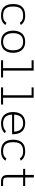

<svg xmlns="http://www.w3.org/2000/svg" viewBox="1515 -2201 682 3752"><g transform="rotate(90 1856.0 -325.0)"><path d="M468.3 -391.1 425.3 -371.6Q403.3 -404.3 372.1 -420.2Q340.8 -436 283.2 -436Q240.7 -436 209.2 -425.8Q177.7 -415.5 158.4 -398.7Q139.2 -381.8 127.4 -356Q115.7 -330.1 111.6 -302.7Q107.4 -275.4 107.4 -240.2Q107.4 -205.1 111.6 -177.7Q115.7 -150.4 127.4 -124.5Q139.2 -98.6 158.4 -81.8Q177.7 -64.9 209.2 -54.7Q240.7 -44.4 283.2 -44.4Q340.8 -44.4 372.3 -60.5Q403.8 -76.7 425.8 -108.9L468.8 -89.4Q440.4 -48.3 396.5 -26.4Q352.5 -4.4 283.2 -4.4Q58.6 -4.4 58.6 -240.2Q58.6 -476.1 283.2 -476.1Q352.1 -476.1 396 -454.1Q439.9 -432.1 468.3 -391.1Z M1005.4 -308.6Q1011.7 -276.4 1011.7 -240.2Q1011.7 -204.1 1005.4 -171.9Q999 -139.6 983.4 -108.4Q967.8 -77.1 943.8 -54.4Q919.9 -31.7 881.8 -18.1Q843.8 -4.4 795.4 -4.4Q747.1 -4.4 709 -18.1Q670.9 -31.7 647 -54.4Q623 -77.1 607.4 -108.4Q591.8 -139.6 585.4 -171.9Q579.1 -204.1 579.1 -240.2Q579.1 -276.4 585.4 -308.6Q591.8 -340.8 607.4 -372.1Q623 -403.3 647 -426Q670.9 -448.7 709 -462.4Q747.1 -476.1 795.4 -476.1Q843.8 -476.1 881.8 -462.4Q919.9 -448.7 943.8 -426Q967.8 -403.3 983.4 -372.1Q999 -340.8 1005.4 -308.6ZM954.1 -162.8Q962.9 -197.3 962.9 -240.2Q962.9 -283.2 954.1 -317.6Q945.3 -352.1 926.3 -379.2Q907.2 -406.2 874 -421.1Q840.8 -436 795.4 -436Q750 -436 716.8 -421.1Q683.6 -406.2 664.6 -379.2Q645.5 -352.1 636.7 -317.6Q627.9 -283.2 627.9 -240.2Q627.9 -197.3 636.7 -162.8Q645.5 -128.4 664.6 -101.3Q683.6 -74.2 716.8 -59.3Q750 -44.4 795.4 -44.4Q840.8 -44.4 874 -59.3Q907.2 -74.2 926.3 -101.3Q945.3 -128.4 954.1 -162.8Z M1158.2 -4.4V-44.4H1311V-601.6H1158.2V-641.6H1359.9V-44.4H1493.2V-4.4Z M1688.5 -4.4V-44.4H1841.3V-601.6H1688.5V-641.6H1890.1V-44.4H2023.4V-4.4Z M2219.2 -260.3H2553.2Q2543.9 -436 2386.2 -436Q2228.5 -436 2219.2 -260.3ZM2219.2 -220.2Q2221.2 -180.7 2231 -150.1Q2240.7 -119.6 2260.3 -95Q2279.8 -70.3 2313.2 -57.4Q2346.7 -44.4 2393.1 -44.4Q2491.2 -44.4 2544.4 -101.1L2583.5 -76.7Q2516.1 -4.4 2393.1 -4.4Q2342.3 -4.4 2302.5 -18.3Q2262.7 -32.2 2238.3 -54.4Q2213.9 -76.7 2198 -108.2Q2182.1 -139.6 2176 -171.9Q2169.9 -204.1 2169.9 -240.2Q2169.9 -276.4 2176 -308.6Q2182.1 -340.8 2197.5 -372.1Q2212.9 -403.3 2236.8 -425.8Q2260.7 -448.2 2299.1 -462.2Q2337.4 -476.1 2386.2 -476.1Q2435.1 -476.1 2473.4 -462.2Q2511.7 -448.2 2535.6 -425.8Q2559.6 -403.3 2575 -372.1Q2590.3 -340.8 2596.4 -308.6Q2602.5 -276.4 2602.5 -240.2V-220.2Z M3119.6 -391.1 3076.7 -371.6Q3054.7 -404.3 3023.4 -420.2Q2992.2 -436 2934.6 -436Q2892.1 -436 2860.6 -425.8Q2829.1 -415.5 2809.8 -398.7Q2790.5 -381.8 2778.8 -356Q2767.1 -330.1 2762.9 -302.7Q2758.8 -275.4 2758.8 -240.2Q2758.8 -205.1 2762.9 -177.7Q2767.1 -150.4 2778.8 -124.5Q2790.5 -98.6 2809.8 -81.8Q2829.1 -64.9 2860.6 -54.7Q2892.1 -44.4 2934.6 -44.4Q2992.2 -44.4 3023.7 -60.5Q3055.2 -76.7 3077.1 -108.9L3120.1 -89.4Q3091.8 -48.3 3047.9 -26.4Q3003.9 -4.4 2934.6 -4.4Q2710 -4.4 2710 -240.2Q2710 -476.1 2934.6 -476.1Q3003.4 -476.1 3047.4 -454.1Q3091.3 -432.1 3119.6 -391.1Z M3398.9 -646H3447.8V-476.1H3614.3V-436H3447.8V-130.4Q3447.8 -80.1 3464.4 -62.3Q3481 -44.4 3523.9 -44.4H3614.3V-4.4H3523.9Q3398.9 -4.4 3398.9 -130.4V-436H3279.3V-476.1H3398.9Z"/></g></svg>

Font: AzarMehrMonospaced
Style: SansRegular
Weight: 1
Designer: Amin Abedi
Version: Version 1.00